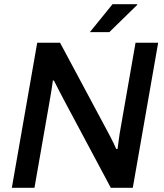

<svg xmlns="http://www.w3.org/2000/svg" viewBox="-20 -888 774 908"><path d="M36 0 156 -686H264L492 -260Q497 -251 504 -237Q511 -223 518 -209Q525 -195 530 -183L536 -184Q538 -201 541 -221.5Q544 -242 546 -257L621 -686H728L608 0H504L282 -416Q273 -432 259 -460Q245 -488 235 -507H230Q228 -490 224 -465Q220 -440 217 -423L143 0ZM405 -736 512 -868H629V-865L497 -736Z"/></svg>

Font: Archivo SemiBold Medium
Style: Italic
Weight: 500
Italic angle: -10°
Version: Version 2.001